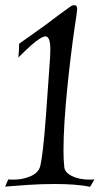

<svg xmlns="http://www.w3.org/2000/svg" viewBox="-24 -716 416 744"><path d="M325 8Q297 2 262 -0.5Q227 -3 189 -3Q136 -3 84 0.5Q32 4 -4 7L8 -21Q13 -20 18.5 -20Q24 -20 30 -20Q63 -20 93 -32.5Q123 -45 131 -69Q137 -92 142.5 -139.5Q148 -187 154 -266.5Q160 -346 168 -464Q171 -500 171 -525Q171 -575 152 -575Q136 -575 95 -539Q85 -530 73 -518.5Q61 -507 47 -493Q49 -510 49.5 -524Q50 -538 50 -545L52 -548Q66 -558 91 -575.5Q116 -593 152 -619Q181 -641 205 -659Q229 -677 248 -690Q256 -696 264 -696Q275 -696 275 -682Q275 -678 272.5 -658Q270 -638 265 -608Q258 -560 250.5 -499Q243 -438 236.5 -373Q230 -308 226 -246Q222 -184 222 -134Q222 -96 225 -69Q227 -47 255.5 -33.5Q284 -20 322 -20Q327 -20 332 -20Q337 -20 342 -21Z"/></svg>

Font: Luxurious Roman
Style: Regular
Weight: 400
Designer: Robert E. Leuschke
Foundry: Robert E. Leuschke
Version: Version 1.010; ttfautohint (v1.8.3)